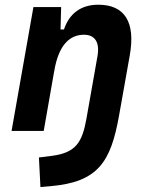

<svg xmlns="http://www.w3.org/2000/svg" viewBox="-20 -547 626 802"><path d="M148.9 234.4 192.9 230.5C389.6 212.9 442.9 129.9 477.5 -65.4L522 -315.4C546.9 -454.6 501 -527.3 390.6 -527.3C317.4 -527.3 269 -489.7 247.1 -423.8H232.9L235.4 -517.6H119.6L28.3 0H162.6L206.5 -250.5V-249.5C225.1 -363.8 274.9 -401.9 330.6 -401.9C376 -401.9 397.5 -371.1 387.2 -312.5L340.8 -49.8C323.2 47.9 296.4 91.3 196.3 104L142.6 110.8Z"/></svg>

Font: Cascadia Code
Style: Bold Italic
Weight: 700
Italic angle: -10°
Monospace: yes
Designer: Aaron Bell
Foundry: Saja Typeworks
Version: Version 2404.023